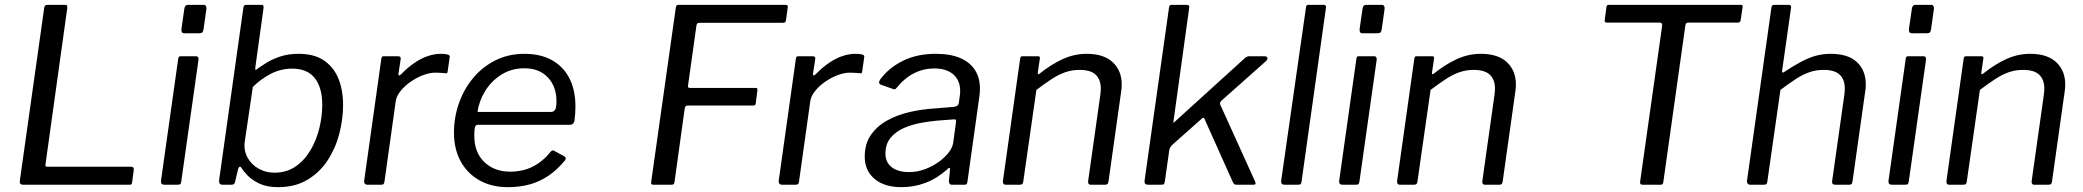

<svg xmlns="http://www.w3.org/2000/svg" viewBox="-20 -762 8591 792"><path d="M162.4 -730Q163.9 -742 175.3 -742H249.5Q260 -742 257.2 -726.6L167.7 -84.6Q165.4 -74.1 175.1 -74.1H521.8Q533.3 -74.1 531.8 -61.4L524.9 -8.8Q523.9 -3.1 521.8 -1.6Q519.7 0 513.5 0H74.9Q59.5 0 61.8 -16.5L162.4 -730Z M727.8 -14.3Q726.5 -4.8 723.7 -2.4Q720.8 0 710.3 0H659.2Q650 0 646.5 -4.3Q643.1 -8.6 644.1 -16.5L715 -518.8Q716.2 -526.2 718.3 -528.1Q720.3 -530 726.4 -530H788.9Q794.7 -530 797.2 -525.8Q799.7 -521.7 798.7 -514.9ZM819.7 -641.9Q818.4 -632.7 815 -628.7Q811.7 -624.7 801.2 -624.7H740.1Q732 -624.7 729.7 -630.6Q727.4 -636.5 728.7 -644.4L740.6 -727Q742.9 -742 755.5 -742H820.6Q826.4 -742 829.5 -736.8Q832.6 -731.5 831.3 -724.4Z M898.5 0Q889.7 0 886.3 -5Q882.8 -10 883.8 -18.7L984 -730.8Q985.2 -737.4 987.7 -739.7Q990.1 -742 995.2 -742H1058.9Q1065 -742 1066.5 -737.5Q1068 -733 1066.7 -725.9L1033.1 -483.3Q1032.1 -473.9 1034.9 -473.8Q1037.6 -473.8 1045.2 -480.8Q1056.1 -488.6 1078.7 -502.8Q1101.3 -517.1 1135 -528.5Q1168.7 -540 1211.9 -540Q1275.7 -540 1315.9 -512.9Q1356.1 -485.8 1375.7 -438.3Q1395.2 -390.8 1395.2 -328.9Q1395.2 -270.2 1379.6 -210.3Q1364.1 -150.4 1331.5 -100.6Q1298.9 -50.7 1248.2 -20.4Q1197.4 10 1127.4 10Q1081.8 10 1050.9 -4.3Q1020.1 -18.7 1001.9 -37.6Q983.8 -56.4 975.5 -70.4Q972.5 -75.4 968.3 -73.9Q964.1 -72.5 962 -63.6L950.3 -14.5Q948.5 -5.8 945 -2.9Q941.6 0 932.3 0ZM989.5 -176.8Q985.1 -141 1001.1 -111.9Q1017.1 -82.9 1046.8 -66.3Q1076.5 -49.7 1111.4 -49.7Q1162.6 -49.7 1199.8 -75.6Q1236.9 -101.5 1261.2 -143.1Q1285.5 -184.7 1297.4 -233.6Q1309.3 -282.6 1309.3 -329.4Q1309.3 -400.9 1278.4 -439.9Q1247.5 -478.9 1185.3 -478.9Q1137.5 -478.9 1095.4 -456.6Q1053.2 -434.3 1022.9 -403Z M1495.7 0Q1488.7 0 1484.9 -4.7Q1481.1 -9.3 1482.1 -15.8L1553 -519.5Q1554.2 -526.2 1556.2 -528.1Q1558.1 -530 1563.4 -530H1622.4Q1628.2 -530 1631.1 -526.9Q1633.9 -523.8 1632.6 -516.3L1623.7 -458.6Q1622.7 -451.7 1626 -451Q1629.3 -450.4 1634.1 -455.2Q1663.5 -485.2 1691.6 -503.9Q1719.7 -522.6 1746.6 -531.3Q1773.5 -540 1798.1 -540Q1818.1 -540 1827.2 -537Q1836.3 -534 1835.1 -527.3L1826.7 -468.3Q1826.1 -462.8 1824.8 -461.1Q1823.5 -459.4 1820.1 -459.7Q1810 -460.8 1798.5 -461.5Q1787 -462.3 1775.2 -462.3Q1752.9 -462.3 1725.8 -452.2Q1698.8 -442.1 1674 -424.9Q1649.2 -407.7 1632.1 -386.4Q1615 -365.1 1612.2 -343.4L1565.8 -12.1Q1564.5 -4.8 1561.7 -2.4Q1558.8 0 1550.5 0H1495.7Z M2074.8 10Q2007.7 10 1957.6 -18.2Q1907.5 -46.4 1880.1 -96.8Q1852.6 -147.3 1852.6 -215.1Q1852.6 -277.1 1872.7 -334.9Q1892.7 -392.8 1930.8 -439.1Q1969 -485.4 2022.9 -512.7Q2076.9 -540 2144.3 -540Q2209.1 -540 2256 -514.3Q2302.9 -488.5 2328.3 -440Q2353.7 -391.4 2353.7 -321.9Q2353.7 -308.2 2352.7 -293.8Q2351.7 -279.5 2349.7 -264Q2348.7 -256.5 2343.7 -251.8Q2338.7 -247.1 2329.4 -247.1H1950Q1942.4 -247.1 1939.4 -237.6Q1936.4 -228 1936.4 -202.2Q1936.4 -133.4 1977.8 -93.6Q2019.2 -53.9 2084.5 -53.9Q2136.7 -53.9 2178.1 -74.9Q2219.6 -96 2252.8 -137.6Q2257.4 -142.1 2261 -141.6Q2264.6 -141.1 2268.5 -138.6L2307.1 -117.5Q2317.9 -112.3 2310.8 -100.8Q2278.4 -61.4 2242.3 -37Q2206.3 -12.6 2165 -1.3Q2123.7 10 2074.8 10ZM2252.6 -300.2Q2263.3 -300.2 2269.3 -308.3Q2275.4 -316.5 2275.4 -345.3Q2275.4 -404.5 2240.1 -442.4Q2204.7 -480.3 2143 -480.3Q2089.7 -480.3 2048.1 -454Q2006.6 -427.8 1981.2 -386.4Q1955.9 -345 1949.7 -300.2Z M2767.7 -730.1Q2768.9 -738.2 2771.4 -740.1Q2773.8 -742 2779.6 -742H3221.3Q3231.7 -742 3229.4 -731L3222.3 -679.5Q3221.3 -673.3 3218.9 -670.6Q3216.6 -667.9 3209.1 -667.9H2864.6Q2859.1 -667.9 2856.4 -665.3Q2853.8 -662.8 2852.5 -654.6L2818.2 -409.7Q2817.2 -404.3 2818.8 -401.8Q2820.5 -399.3 2826.3 -399.3H3096Q3101.1 -399.3 3102.9 -397.6Q3104.6 -395.8 3104.4 -390.7L3097.7 -337Q3097.4 -331.6 3094.9 -329.1Q3092.3 -326.6 3085.7 -326.6H2815.9Q2810.4 -326.6 2808.3 -324.2Q2806.3 -321.8 2804.3 -313.6L2762.3 -10.7Q2761 -3.7 2758 -1.8Q2754.9 0 2747.9 0H2676.3Q2668.3 0 2666.8 -3.3Q2665.2 -6.7 2666.8 -16.5L2767.7 -730.1Z M3205.7 0Q3198.7 0 3194.9 -4.7Q3191.1 -9.3 3192.1 -15.8L3263 -519.5Q3264.2 -526.2 3266.2 -528.1Q3268.1 -530 3273.4 -530H3332.4Q3338.2 -530 3341.1 -526.9Q3343.9 -523.8 3342.6 -516.3L3333.7 -458.6Q3332.7 -451.7 3336 -451Q3339.3 -450.4 3344.1 -455.2Q3373.5 -485.2 3401.6 -503.9Q3429.7 -522.6 3456.6 -531.3Q3483.5 -540 3508.1 -540Q3528.1 -540 3537.2 -537Q3546.3 -534 3545.1 -527.3L3536.7 -468.3Q3536.1 -462.8 3534.8 -461.1Q3533.5 -459.4 3530.1 -459.7Q3520 -460.8 3508.5 -461.5Q3497 -462.3 3485.2 -462.3Q3462.9 -462.3 3435.8 -452.2Q3408.8 -442.1 3384 -424.9Q3359.2 -407.7 3342.1 -386.4Q3325 -365.1 3322.2 -343.4L3275.8 -12.1Q3274.5 -4.8 3271.7 -2.4Q3268.8 0 3260.5 0H3205.7Z M3885.3 -61.7Q3844.4 -25.3 3797.5 -7.7Q3750.6 10 3698.6 10Q3627.2 10 3587.1 -24.4Q3547 -58.8 3547 -115.8Q3547 -169 3572.7 -205.7Q3598.4 -242.4 3640.4 -265.5Q3682.5 -288.5 3733.6 -300.1Q3784.7 -311.7 3835.3 -314.6L3914 -321.1Q3933 -322.6 3935.3 -338.2L3939 -365.4Q3940 -370.8 3940.4 -376.1Q3940.7 -381.4 3940.7 -386.6Q3940.7 -430.5 3912.3 -455.1Q3883.9 -479.7 3834.1 -479.7Q3789.8 -479.7 3750.6 -460Q3711.3 -440.2 3677.2 -398.1Q3674.2 -394.3 3671.3 -393.7Q3668.5 -393.2 3662.8 -395.2L3611.9 -413.2Q3608.2 -415.2 3606.6 -419.3Q3605 -423.5 3609.7 -432.7Q3646 -482.3 3704.5 -511.2Q3762.9 -540 3839.8 -540Q3900.9 -540 3941.3 -522.4Q3981.7 -504.7 4002 -472.7Q4022.3 -440.7 4022.3 -396.6Q4022.3 -389.6 4021.8 -382.2Q4021.3 -374.8 4020.3 -366.8L3970.6 -12.3Q3969.3 -3.8 3967 -1.9Q3964.7 0 3957.3 0H3906.5Q3900 0 3897 -4.3Q3894 -8.6 3894.2 -16.1L3899 -63.6Q3898.5 -76.9 3885.3 -61.7ZM3923.4 -256.8Q3924.6 -265.1 3922.6 -267.8Q3920.5 -270.5 3912.9 -269.5L3843.8 -264.2Q3814.3 -261.7 3777.7 -254.9Q3741.2 -248.1 3708.1 -233.8Q3675.1 -219.4 3653.7 -193.6Q3632.4 -167.9 3632.4 -128.2Q3632.4 -92.6 3658.2 -72.4Q3684.1 -52.2 3730 -52.2Q3763.9 -52.2 3795.4 -64Q3826.9 -75.8 3852.1 -94Q3878.1 -112.8 3893.8 -133.6Q3909.6 -154.4 3912 -173.4Z M4128.3 0Q4121.8 0 4118.9 -4.7Q4116.1 -9.3 4117.1 -15.8L4188 -519.5Q4189.2 -526.2 4191.2 -528.1Q4193.1 -530 4198.4 -530H4260.7Q4266 -530 4268.3 -527.9Q4270.5 -525.7 4269.3 -519.3L4260.8 -462Q4259.8 -451.2 4269.2 -458.9Q4317.2 -497.1 4364.4 -518.6Q4411.7 -540 4462.6 -540Q4533.4 -540 4570.3 -505.1Q4607.1 -470.2 4607.1 -413.3Q4607.1 -407 4606.6 -400.4Q4606.1 -393.8 4605.1 -386.5L4552.5 -13.1Q4551.2 -5.4 4548.3 -2.7Q4545.4 0 4537.4 0H4479.4Q4472.9 0 4470.2 -4.5Q4467.4 -9 4468.7 -15.8L4518.8 -370.6Q4519.8 -377.7 4520.3 -384.3Q4520.8 -390.8 4520.8 -396.4Q4520.8 -433.7 4499.8 -453.7Q4478.8 -473.7 4432.9 -473.7Q4402.2 -473.7 4374.9 -464.3Q4347.7 -454.9 4319.3 -436.6Q4291 -418.3 4255.1 -391.1L4200.8 -12.1Q4199.5 -4.8 4196.5 -2.4Q4193.5 0 4184.9 0H4128.3Z M5156.8 -14.3Q5159.8 -7.8 5159.1 -3.9Q5158.4 0 5149.5 0H5080Q5073.5 0 5069.9 -4.1Q5066.3 -8.1 5063.8 -14.3L4948.4 -272.2Q4945.3 -280.3 4936.5 -271.9L4815.1 -164.1Q4811.1 -160.1 4807.9 -155.3Q4804.7 -150.5 4803.4 -143.6L4785.1 -14.3Q4783.8 -4.8 4781.1 -2.4Q4778.3 0 4767.9 0H4716.7Q4707.3 0 4703.8 -4.3Q4700.3 -8.6 4701.3 -16.5L4802.2 -730.8Q4803.5 -738.2 4805.6 -740.1Q4807.6 -742 4813.4 -742H4876.2Q4882.3 -742 4884.6 -737.8Q4887 -733.7 4885 -726.6L4820.7 -262.4Q4819.7 -254.8 4820.9 -255.5Q4822.2 -256.2 4828.9 -262.5L5112.4 -519.9Q5119.2 -526.4 5124 -528.2Q5128.7 -530 5134.2 -530H5195.1Q5205.6 -530 5208 -523.7Q5210.4 -517.4 5201.5 -509.3L5020.4 -348.4Q5016.3 -344.8 5013.9 -341Q5011.6 -337.3 5013.4 -330.6L5156.8 -14.3Z M5349.1 -14.3Q5347.8 -4.8 5344.9 -2.4Q5342.1 0 5331.6 0H5280.2Q5271 0 5267.4 -4.3Q5263.8 -8.6 5264.8 -16.5L5367.1 -730.8Q5368.3 -738.2 5370.3 -740.1Q5372.2 -742 5378.3 -742H5440.2Q5452.3 -742 5449.3 -728Z M5587.8 -14.3Q5586.5 -4.8 5583.7 -2.4Q5580.8 0 5570.3 0H5519.2Q5510 0 5506.5 -4.3Q5503.1 -8.6 5504.1 -16.5L5575 -518.8Q5576.2 -526.2 5578.3 -528.1Q5580.3 -530 5586.4 -530H5648.9Q5654.7 -530 5657.2 -525.8Q5659.7 -521.7 5658.7 -514.9ZM5679.7 -641.9Q5678.4 -632.7 5675 -628.7Q5671.7 -624.7 5661.2 -624.7H5600.1Q5592 -624.7 5589.7 -630.6Q5587.4 -636.5 5588.7 -644.4L5600.6 -727Q5602.9 -742 5615.5 -742H5680.6Q5686.4 -742 5689.5 -736.8Q5692.6 -731.5 5691.3 -724.4Z M5754.3 0Q5747.8 0 5744.9 -4.7Q5742.1 -9.3 5743.1 -15.8L5814 -519.5Q5815.2 -526.2 5817.2 -528.1Q5819.1 -530 5824.4 -530H5886.7Q5892 -530 5894.3 -527.9Q5896.5 -525.7 5895.3 -519.3L5886.8 -462Q5885.8 -451.2 5895.2 -458.9Q5943.2 -497.1 5990.4 -518.6Q6037.7 -540 6088.6 -540Q6159.4 -540 6196.3 -505.1Q6233.1 -470.2 6233.1 -413.3Q6233.1 -407 6232.6 -400.4Q6232.1 -393.8 6231.1 -386.5L6178.5 -13.1Q6177.2 -5.4 6174.3 -2.7Q6171.4 0 6163.4 0H6105.4Q6098.9 0 6096.2 -4.5Q6093.4 -9 6094.7 -15.8L6144.8 -370.6Q6145.8 -377.7 6146.3 -384.3Q6146.8 -390.8 6146.8 -396.4Q6146.8 -433.7 6125.8 -453.7Q6104.8 -473.7 6058.9 -473.7Q6028.2 -473.7 6000.9 -464.3Q5973.7 -454.9 5945.3 -436.6Q5917 -418.3 5881.1 -391.1L5826.8 -12.1Q5825.5 -4.8 5822.5 -2.4Q5819.5 0 5810.9 0H5754.3Z M6606.5 -733Q6607.8 -738.6 6609.6 -740.3Q6611.4 -742 6617.9 -742H7159.9Q7166.4 -742 7167.8 -739.4Q7169.2 -736.9 7168 -731.5L7160.1 -678.1Q7159.1 -673 7156.4 -670.9Q7153.7 -668.7 7147.4 -668.7H6945.7Q6938.6 -668.7 6936 -666.3Q6933.3 -663.9 6932.1 -657.1L6841.3 -11.8Q6840.3 -4.4 6837.8 -2.2Q6835.4 0 6829.5 0H6756.8Q6748.9 0 6746.7 -3.5Q6744.5 -6.9 6745.8 -15.1L6836.5 -656.7Q6837.5 -668.7 6825.8 -668.7H6609.1Q6597.8 -668.7 6599.4 -678.9Z M7200 0Q7193.3 0 7189.3 -4.7Q7185.3 -9.3 7186.3 -15.8L7287.2 -731.5Q7288.5 -738.2 7291.1 -740.1Q7293.7 -742 7299.1 -742H7358.3Q7370.3 -742 7368 -729.4L7331.4 -471.2Q7329.8 -458.9 7337.9 -464Q7378.2 -490.4 7409.6 -507.2Q7441 -523.9 7470.1 -532Q7499.2 -540 7531.9 -540Q7603.5 -540 7639.9 -505.7Q7676.4 -471.3 7676.4 -413.9Q7676.4 -407.3 7675.9 -400.3Q7675.4 -393.2 7674.1 -385.7L7621.5 -13.1Q7620.2 -5.4 7617.6 -2.7Q7615 0 7607 0H7550.6Q7534.9 0 7537.7 -15.8L7588.1 -372.2Q7589.1 -378.8 7589.4 -385Q7589.8 -391.1 7589.8 -396.7Q7589.8 -434 7568.9 -453.8Q7548 -473.7 7502.2 -473.7Q7471.4 -473.7 7444.2 -464.3Q7417 -454.9 7388.6 -436.6Q7360.3 -418.3 7324.3 -391.1L7270.1 -12.1Q7268.8 -4.8 7266.1 -2.4Q7263.3 0 7254.8 0Z M7853.8 -14.3Q7852.5 -4.8 7849.7 -2.4Q7846.8 0 7836.3 0H7785.2Q7776 0 7772.5 -4.3Q7769.1 -8.6 7770.1 -16.5L7841 -518.8Q7842.2 -526.2 7844.3 -528.1Q7846.3 -530 7852.4 -530H7914.9Q7920.7 -530 7923.2 -525.8Q7925.7 -521.7 7924.7 -514.9ZM7945.7 -641.9Q7944.4 -632.7 7941 -628.7Q7937.7 -624.7 7927.2 -624.7H7866.1Q7858 -624.7 7855.7 -630.6Q7853.4 -636.5 7854.7 -644.4L7866.6 -727Q7868.9 -742 7881.5 -742H7946.6Q7952.4 -742 7955.5 -736.8Q7958.6 -731.5 7957.3 -724.4Z M8020.3 0Q8013.8 0 8010.9 -4.7Q8008.1 -9.3 8009.1 -15.8L8080 -519.5Q8081.2 -526.2 8083.2 -528.1Q8085.1 -530 8090.4 -530H8152.7Q8158 -530 8160.3 -527.9Q8162.5 -525.7 8161.3 -519.3L8152.8 -462Q8151.8 -451.2 8161.2 -458.9Q8209.2 -497.1 8256.4 -518.6Q8303.7 -540 8354.6 -540Q8425.4 -540 8462.3 -505.1Q8499.1 -470.2 8499.1 -413.3Q8499.1 -407 8498.6 -400.4Q8498.1 -393.8 8497.1 -386.5L8444.5 -13.1Q8443.2 -5.4 8440.3 -2.7Q8437.4 0 8429.4 0H8371.4Q8364.9 0 8362.2 -4.5Q8359.4 -9 8360.7 -15.8L8410.8 -370.6Q8411.8 -377.7 8412.3 -384.3Q8412.8 -390.8 8412.8 -396.4Q8412.8 -433.7 8391.8 -453.7Q8370.8 -473.7 8324.9 -473.7Q8294.2 -473.7 8266.9 -464.3Q8239.7 -454.9 8211.3 -436.6Q8183 -418.3 8147.1 -391.1L8092.8 -12.1Q8091.5 -4.8 8088.5 -2.4Q8085.5 0 8076.9 0H8020.3Z"/></svg>

Font: Libre Franklin Thin
Style: Italic
Weight: 100
Italic angle: -8°
Designer: Pablo Impallari, Rodrigo Fuenzalida, Nhung Nguyen
Foundry: Impallari Type
Version: Version 3.000